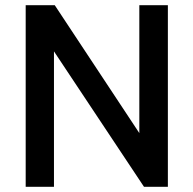

<svg xmlns="http://www.w3.org/2000/svg" viewBox="-20 -720 745 740"><path d="M79 -700H191L517 -207V-700H627V0H535L188 -522V0H79Z"/></svg>

Font: Cabin Medium
Style: Regular
Weight: 500
Designer: Pablo Impallari
Foundry: Pablo Impallari. http://www.impallari.com Igino Marini. http://www.ikern.com
Version: Version 2.001